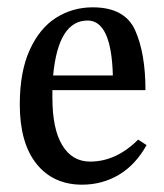

<svg xmlns="http://www.w3.org/2000/svg" viewBox="-20 -490 448 524"><path d="M380 -94Q350 -40 304.5 -13Q259 14 204 14Q125 14 79.5 -43Q34 -100 34 -205Q34 -294 61 -353.5Q88 -413 133 -441.5Q178 -470 233 -470Q321 -470 349 -407Q377 -344 377 -244H123V-223Q123 -138 150 -93.5Q177 -49 226 -49Q297 -49 357 -109ZM125 -284H288Q284 -434 219 -434Q139 -434 125 -284Z"/></svg>

Font: Gupter Medium
Style: Regular
Weight: 500
Designer: Octavio Pardo
Version: Version 1.000